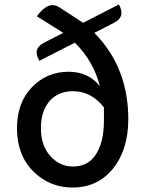

<svg xmlns="http://www.w3.org/2000/svg" viewBox="-20 -826 658 859"><path d="M163 -252Q163 -175 205 -128Q247 -81 307 -81Q374 -81 409 -135Q445 -190 445 -287V-346Q387 -418 307 -418Q240 -418 201 -373Q163 -328 163 -252ZM304 13Q202 13 129 -59Q56 -132 56 -252Q56 -366 122 -435Q189 -505 287 -505Q376 -505 427 -440Q399 -552 315 -635L156 -554Q124 -608 177 -635L263 -679L145 -753Q196 -825 246 -793L352 -724L512 -806Q543 -751 490 -724L402 -679Q554 -525 554 -293Q554 -156 485 -71Q417 13 304 13Z"/></svg>

Font: Swei Half Moon CJK SC
Style: Medium
Weight: 500
Version: Version 2.071